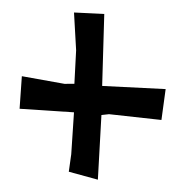

<svg xmlns="http://www.w3.org/2000/svg" viewBox="-44 -594 604 626"><g transform="rotate(5 258.0 -281.0)"><path d="M202.1 -28.3 298.8 -10.7 292 -221.7 316.4 -226.6 488.3 -222.7 493.2 -324.2 286.1 -316.4 272.5 -550.8 173.8 -546.9 191.4 -424.8 195.3 -315.4 163.1 -312.5 22.5 -325.2 24.4 -218.8 202.1 -222.7 205.1 -85.9Z"/></g></svg>

Font: MaokenAssortedSans-Lite
Style: Lite
Weight: 400
Version: Version 1.400